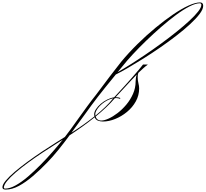

<svg xmlns="http://www.w3.org/2000/svg" viewBox="-774 -970 1692 1580"><path d="M365 -371Q361 -362 360 -352.5Q359 -343 359 -334Q359 -309 365 -285.5Q371 -262 371 -242Q371 -185 343.5 -135.5Q316 -86 271 -49Q226 -12 174 9Q122 30 73 30Q50 30 31.5 22.5Q13 15 5 -5Q-45 35 -97.5 72.5Q-150 110 -201 143Q-248 207 -295 265Q-342 323 -386 368Q-445 429 -504 479.5Q-563 530 -619 560Q-675 590 -727 590Q-743 590 -748.5 584.5Q-754 579 -754 571Q-754 549 -726.5 516Q-699 483 -652.5 443.5Q-606 404 -548 361.5Q-490 319 -428 277.5Q-366 236 -308 200Q-291 189 -274 178.5Q-257 168 -240 157Q-220 132 -191 92Q-162 52 -127.5 3.5Q-93 -45 -56 -95.5Q-19 -146 17 -191Q83 -279 130.5 -342Q178 -405 222 -460Q284 -535 356.5 -606.5Q429 -678 504 -740Q579 -802 648.5 -849.5Q718 -897 776 -923.5Q834 -950 872 -950Q898 -950 898 -922Q898 -894 868.5 -855Q839 -816 789 -770Q739 -724 675.5 -675Q612 -626 542.5 -578Q473 -530 405 -487.5Q337 -445 278.5 -411Q220 -377 179 -357Q123 -289 87.5 -244.5Q52 -200 31 -173Q-19 -108 -74 -31Q-129 46 -186 122Q-136 90 -88.5 56.5Q-41 23 3 -12Q1 -20 1 -29Q1 -49 16 -72Q31 -95 55 -115.5Q79 -136 108 -150.5Q137 -165 165 -169Q178 -183 202.5 -209.5Q227 -236 256.5 -268.5Q286 -301 315 -334Q344 -367 367.5 -395Q391 -423 403 -439H443Q425 -426 405.5 -408.5Q386 -391 365 -371ZM235 -426Q214 -400 194 -376Q241 -403 300.5 -440.5Q360 -478 425.5 -522.5Q491 -567 556 -614.5Q621 -662 680 -709.5Q739 -757 784.5 -799Q830 -841 856.5 -875Q883 -909 883 -930Q883 -935 880 -939Q877 -943 870 -943Q836 -943 785 -917Q734 -891 674 -846.5Q614 -802 551 -747Q488 -692 428 -634Q368 -576 318 -522Q268 -468 235 -426ZM60 22Q84 22 119.5 6Q155 -10 193.5 -39.5Q232 -69 265.5 -109Q299 -149 320.5 -197.5Q342 -246 342 -299Q342 -313 344.5 -329Q347 -345 351 -356Q303 -307 257 -256Q211 -205 177 -170Q188 -170 196.5 -169Q205 -168 215 -164V-156Q207 -159 199 -161Q191 -163 182 -163Q176 -163 171 -162Q139 -124 98.5 -86Q58 -48 13 -11Q17 4 29 13Q41 22 60 22ZM10 -29Q10 -23 11 -18Q54 -53 91 -88.5Q128 -124 158 -161Q121 -154 87 -131Q53 -108 31.5 -79.5Q10 -51 10 -29ZM-731 582Q-693 582 -644.5 555Q-596 528 -543.5 483Q-491 438 -438.5 384.5Q-386 331 -339.5 277.5Q-293 224 -258 180Q-269 187 -280.5 194Q-292 201 -303 208Q-364 246 -426.5 287.5Q-489 329 -545.5 370.5Q-602 412 -646.5 450.5Q-691 489 -716.5 520.5Q-742 552 -742 573Q-742 582 -731 582Z"/></svg>

Font: Ballet 16pt
Style: Regular
Weight: 400
Designer: Maximiliano R. Sproviero
Foundry: Omnibus-Type
Version: Version 1.100; ttfautohint (v1.8.3)